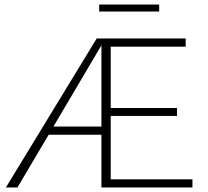

<svg xmlns="http://www.w3.org/2000/svg" viewBox="-20 -828 918 848"><path d="M683 -777H418V-808H683ZM830 -36V0H428V-233H195L57 0H6L407 -658H800V-622H469V-351H762V-316H469V-36ZM428 -269V-628L216 -269Z"/></svg>

Font: Ysabeau Infant Light
Style: Regular
Weight: 300
Designer: Christian Thalmann (Catharsis Fonts)
Version: Version 0.003